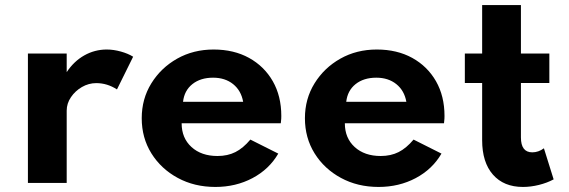

<svg xmlns="http://www.w3.org/2000/svg" viewBox="-20 -724 2254 760"><path d="M90.5 0H244V-286Q244 -314.5 260.8 -339.2Q277.5 -364 304.2 -379.5Q331 -395 361 -395Q404.5 -395 443 -370L507 -499.5Q487 -512 458.2 -520Q429.5 -528 402.5 -528Q355 -528 313.8 -504.8Q272.5 -481.5 244 -438.5V-512H90.5Z M832.5 16Q913.5 16 979.5 -19Q1045.5 -54 1081.5 -116L971 -171.5Q942.5 -137.5 911.8 -122Q881 -106.5 841 -106.5Q777 -106.5 738 -142Q699 -177.5 699 -236H1091.5Q1093 -249 1093.2 -253.8Q1093.5 -258.5 1093.5 -265Q1093.5 -343.5 1059.8 -402.5Q1026 -461.5 965.8 -494.8Q905.5 -528 825.5 -528Q745.5 -528 681.2 -491.8Q617 -455.5 579 -394Q541 -332.5 541 -256Q541 -178.5 579.2 -117Q617.5 -55.5 683.5 -19.8Q749.5 16 832.5 16ZM704.5 -321Q709.5 -365.5 741.5 -391Q773.5 -416.5 823.5 -416.5Q871 -416.5 902.8 -391Q934.5 -365.5 942.5 -321Z M1478.5 16Q1559.5 16 1625.5 -19Q1691.5 -54 1727.5 -116L1617 -171.5Q1588.5 -137.5 1557.8 -122Q1527 -106.5 1487 -106.5Q1423 -106.5 1384 -142Q1345 -177.5 1345 -236H1737.5Q1739 -249 1739.2 -253.8Q1739.5 -258.5 1739.5 -265Q1739.5 -343.5 1705.8 -402.5Q1672 -461.5 1611.8 -494.8Q1551.5 -528 1471.5 -528Q1391.5 -528 1327.2 -491.8Q1263 -455.5 1225 -394Q1187 -332.5 1187 -256Q1187 -178.5 1225.2 -117Q1263.5 -55.5 1329.5 -19.8Q1395.5 16 1478.5 16ZM1350.5 -321Q1355.5 -365.5 1387.5 -391Q1419.5 -416.5 1469.5 -416.5Q1517 -416.5 1548.8 -391Q1580.5 -365.5 1588.5 -321Z M2050 16Q2081 16 2113.2 8Q2145.5 0 2171.5 -14L2133 -137Q2111.5 -121 2087 -121Q2042 -121 2042 -180V-395.5H2154.5V-512H2042V-704H1888.5V-512H1820V-395.5H1888.5V-169Q1888.5 -81.5 1931.2 -32.8Q1974 16 2050 16Z"/></svg>

Font: Spartan
Style: Bold
Weight: 700
Designer: Matt Bailey, Mirko Velimirovic
Foundry: Matt Bailey
Version: Version 1.003; ttfautohint (v1.8.3)